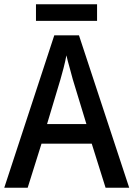

<svg xmlns="http://www.w3.org/2000/svg" viewBox="-20 -882 627 902"><path d="M476 0 411 -207H175L110 0H0L235 -716H351L587 0ZM322 -509Q317 -530 307 -564.5Q297 -599 292 -622Q287 -595 278.5 -562Q270 -529 264 -509L201 -299H386ZM436 -862V-784H149V-862Z"/></svg>

Font: Noto Sans Telugu SemiCondensed Medium
Style: Regular
Weight: 500
Width: 4
Designer: Jelle Bosma - Monotype Design Team
Foundry: Monotype Imaging Inc.
Version: Version 2.005; ttfautohint (v1.8.4.7-5d5b)